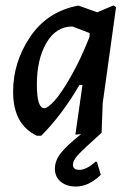

<svg xmlns="http://www.w3.org/2000/svg" viewBox="-20 -489 487 703"><path d="M352 -3Q283 59 265 79Q247 99 247 114Q247 133 271 133Q296 133 330 103L335 104L349 151Q305 194 258 194Q223 194 202 176Q181 158 181 129Q181 100 202 72.5Q223 45 277 2L256 4L282 -178H271Q206 -67 131 8H115Q28 -33 28 -153Q28 -261 90 -353.5Q152 -446 264 -468H269L336 -444L395 -469L405 -463L356 -111ZM115 -180Q115 -93 142 -93Q155 -93 179.5 -120Q204 -147 239.5 -209Q275 -271 307 -352L308 -356V-368L245 -392Q185 -392 150 -332Q115 -272 115 -180Z"/></svg>

Font: Alegreya Sans Medium
Style: Italic
Weight: 500
Italic angle: -7°
Designer: Juan Pablo del Peral
Foundry: Huerta Tipografica
Version: Version 2.007